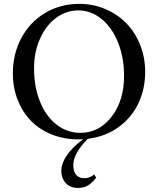

<svg xmlns="http://www.w3.org/2000/svg" viewBox="-20 -696 804 977"><path d="M378.9 13.2Q304.7 13.2 242.2 -12.2Q179.7 -37.6 136.7 -82Q93.8 -126.5 69.6 -188.5Q45.4 -250.5 45.4 -322.3Q45.4 -422.4 89.1 -503.4Q132.8 -584.5 210.2 -630.4Q287.6 -676.3 382.8 -676.3Q453.6 -676.3 515.9 -649.9Q578.1 -623.5 622.8 -577.6Q667.5 -531.7 693.1 -467.5Q718.8 -403.3 718.8 -330.1Q718.8 -242.7 683.8 -169.4Q648.9 -96.2 582 -48.3Q515.1 -0.5 426.8 10.3Q353 85 353 143.6Q353 210.9 411.1 210.9Q436 210.9 459 191.9L469.7 208Q446.8 236.8 426.5 248.5Q406.2 260.3 375.5 260.3Q337.4 260.3 314.7 235.8Q292 211.4 292 173.8Q292 135.3 321 93.3Q350.1 51.3 402.8 12.7Q395 13.2 378.9 13.2ZM389.2 -20Q484.4 -20 547.9 -102.1Q611.3 -184.1 611.3 -310.1Q611.3 -403.3 580.6 -480Q549.8 -556.6 496.3 -599.9Q442.9 -643.1 378.9 -643.1Q318.4 -643.1 267.1 -606.2Q215.8 -569.3 184.6 -501.2Q153.3 -433.1 153.3 -348.1Q153.3 -254.4 183.3 -179.4Q213.4 -104.5 267.3 -62.3Q321.3 -20 389.2 -20Z"/></svg>

Font: Elstob 10pt
Style: Regular
Weight: 400
Designer: Peter S. Baker
Version: Version 1.015